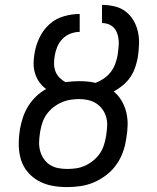

<svg xmlns="http://www.w3.org/2000/svg" viewBox="-20 -755 640 783"><path d="M254 8Q222 8 192.5 2.5Q163 -3 137.5 -17Q112 -31 93 -53.5Q74 -76 65.5 -104Q57 -132 56.5 -162.5Q56 -193 61 -225L62 -231Q66 -254 74 -277.5Q82 -301 95 -322Q108 -343 126.5 -361Q145 -379 168 -392Q152 -404 140.5 -420Q129 -436 123 -455.5Q117 -475 117 -496Q117 -517 121 -538Q126 -570 141 -601.5Q156 -633 181.5 -656Q207 -679 240 -688.5Q273 -698 305 -698V-625Q287 -625 268 -618Q249 -611 235 -596.5Q221 -582 213.5 -564Q206 -546 203 -527V-526Q200 -510 200.5 -493.5Q201 -477 206.5 -463Q212 -449 223 -438Q234 -427 247 -420Q262 -422 275.5 -423Q289 -424 302 -424Q320 -424 336.5 -422.5Q353 -421 370 -417Q388 -424 404.5 -435.5Q421 -447 432.5 -462.5Q444 -478 450.5 -496Q457 -514 460 -532V-533Q462 -548 463.5 -562Q465 -576 464 -590Q463 -604 458.5 -617.5Q454 -631 445 -641Q436 -651 423 -656Q410 -661 396 -661V-735Q422 -735 447.5 -729Q473 -723 492.5 -708Q512 -693 524.5 -671.5Q537 -650 542.5 -625.5Q548 -601 547 -574.5Q546 -548 542 -521Q538 -500 531 -479.5Q524 -459 511.5 -440.5Q499 -422 481.5 -407.5Q464 -393 444 -382Q463 -366 476 -344Q489 -322 495 -297Q501 -272 500.5 -245.5Q500 -219 495 -191L494 -185Q490 -158 480 -131.5Q470 -105 453 -81.5Q436 -58 412 -40Q388 -22 362 -11Q336 0 308 4Q280 8 254 8ZM254 -66Q272 -66 290 -68.5Q308 -71 326 -79Q344 -87 359.5 -99.5Q375 -112 386 -127.5Q397 -143 403 -161Q409 -179 412 -197L413 -203Q416 -222 417 -241Q418 -260 413 -277.5Q408 -295 397.5 -309.5Q387 -324 372 -333.5Q357 -343 339.5 -347Q322 -351 303 -351Q285 -351 266.5 -348Q248 -345 230 -337Q212 -329 196.5 -316.5Q181 -304 170 -288.5Q159 -273 153 -255Q147 -237 144 -219L143 -213Q140 -194 139.5 -175Q139 -156 144 -138.5Q149 -121 159 -106.5Q169 -92 184 -82.5Q199 -73 217 -69.5Q235 -66 254 -66Z"/></svg>

Font: Iosevka Aile Oblique
Style: Regular
Weight: 400
Italic angle: -9°
Designer: Belleve Invis
Foundry: Belleve Invis
Version: Version 31.1.0; ttfautohint (v1.8.4)